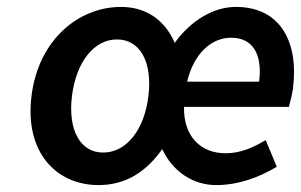

<svg xmlns="http://www.w3.org/2000/svg" viewBox="-20 -523 870 555"><path d="M188 -245C200 -344 252 -409 318 -409C385 -409 421 -344 409 -245C397 -147 345 -82 278 -82C212 -82 176 -147 188 -245ZM71 -245C51 -82 143 12 265 12C341 12 401 -24 449 -92C479 -27 538 12 605 12C668 12 729 -10 780 -41L748 -118C709 -95 674 -80 632 -80C560 -80 510 -129 512 -214H815C818 -226 824 -246 827 -268C844 -405 788 -503 662 -503C597 -503 532 -464 485 -399C457 -465 402 -503 330 -503C208 -503 91 -409 71 -245ZM521 -287C540 -368 591 -414 648 -414C711 -414 739 -366 729 -287Z"/></svg>

Font: Falling Sky
Style: Obl
Weight: 400
Designer: Paul D. Hunt
Foundry: Adobe Systems Incorporated
Version: Version 1.02